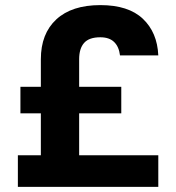

<svg xmlns="http://www.w3.org/2000/svg" viewBox="-20 -732 690 752"><path d="M50 -124H140V-288H60V-392H140V-500Q140 -600 200.5 -656Q261 -712 373 -712Q483 -712 539.5 -658.5Q596 -605 600 -515H450Q446 -549 427 -567.5Q408 -586 373 -586Q329 -586 309.5 -564Q290 -542 290 -500V-392H455V-288H290V-124H600V0H50Z"/></svg>

Font: Golos Text DemiBold
Style: Regular
Weight: 600
Designer: A.Korolkova, Vitaly Kuzmin
Foundry: ParaType Ltd
Version: Version 2.002